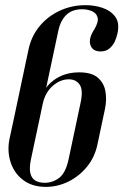

<svg xmlns="http://www.w3.org/2000/svg" viewBox="-20 -725 483 751"><path d="M28.5 -233.8H129L207.5 -601.8Q215.5 -642.8 238.4 -665.8Q261.2 -688.8 301.8 -688.8Q321.8 -688.8 339 -681.6Q356.2 -674.5 361.5 -657.6Q366.8 -640.8 349.2 -610.5Q325.2 -574.2 333.6 -549Q342 -523.8 373.5 -523.8Q394 -523.8 407.5 -534.9Q421 -546 428.8 -562.4Q436.5 -578.8 439.5 -594.8Q448.5 -635.5 430.8 -659.5Q413 -683.5 381.4 -694.1Q349.8 -704.8 315.2 -704.8Q260.2 -704.8 213.4 -682.9Q166.5 -661 134.9 -622.6Q103.2 -584.2 92 -533.5ZM159.5 6Q204.8 6 246.8 -14.4Q288.8 -34.8 319.5 -71.9Q350.2 -109 360.8 -158.5L390.8 -299.8Q398 -335.2 392.4 -367.6Q386.8 -400 362.8 -421Q338.8 -442 290 -442Q232.5 -442 191.5 -412.2Q150.5 -382.5 140.8 -337.2L136.8 -317.8L145.2 -310L146.8 -317.5Q156.5 -363 186 -388.9Q215.5 -414.8 249.2 -414.8Q277 -414.8 291.4 -394.2Q305.8 -373.8 295.5 -324.5L248.2 -101.5Q236.8 -48.2 211.2 -29.1Q185.8 -10 154.8 -10Q134 -10 119 -18.2Q104 -26.5 98.9 -46.8Q93.8 -67 101.2 -102.5L141 -289.5H40.5L17.2 -182Q7.5 -134.2 21.4 -90.9Q35.2 -47.5 70.6 -20.8Q106 6 159.5 6Z"/></svg>

Font: Emberly Black
Style: Italic
Weight: 900
Italic angle: -12°
Designer: Rajesh Rajput
Foundry: Rajesh Rajput
Version: Version 1.000